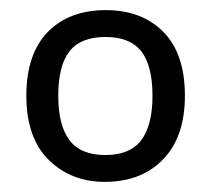

<svg xmlns="http://www.w3.org/2000/svg" viewBox="-20 -742 416 379"><path d="M345 -553Q345 -472 302 -427.5Q259 -383 187 -383Q120 -383 76 -426.5Q32 -470 32 -553Q32 -635 74 -678.5Q116 -722 189 -722Q260 -722 302.5 -679Q345 -636 345 -553ZM95 -553Q95 -495 117 -465.5Q139 -436 188 -436Q237 -436 259 -465.5Q281 -495 281 -553Q281 -612 259 -640.5Q237 -669 188 -669Q139 -669 117 -640.5Q95 -612 95 -553Z"/></svg>

Font: RS Noto Sans
Style: Regular
Weight: 400
Designer: Monotype Design Team
Foundry: Monotype Imaging Inc.
Version: Version 3.10